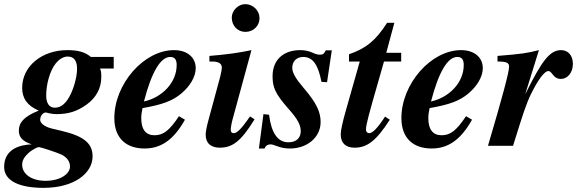

<svg xmlns="http://www.w3.org/2000/svg" viewBox="-72 -704 2786 927"><path d="M477 -373V-429H367C336 -455 299 -462 253 -462C130 -462 35 -384 35 -280C35 -228 61 -193 115 -170C40 -140 19 -110 19 -73C19 -41 37 -22 81 -7C28 -5 -52 13 -52 102C-52 170 23 203 138 203C287 203 375 132 375 51C375 -10 336 -46 226 -72L176 -84C144 -92 122 -109 122 -125C122 -147 137 -161 150 -161C162 -157 184 -153 201 -153C258 -153 300 -166 346 -199C392 -232 417 -278 417 -331C417 -347 417 -361 411 -373ZM300 -372C300 -338 288 -290 271 -253C250 -207 224 -184 193 -184C166 -184 151 -205 151 -243C151 -289 165 -358 198 -399C213 -417 233 -431 255 -431C288 -431 300 -407 300 -372ZM266 100C266 135 220 169 148 169C81 169 35 137 35 91C35 72 44 55 64 36C77 23 106 7 115 6C127 7 202 32 224 42C252 56 266 76 266 100Z M792 -143C746 -74 717 -51 674 -51C632 -51 610 -79 610 -133C610 -149 612 -162 616 -182C713 -199 761 -217 804 -253C844 -287 873 -332 873 -375C873 -426 833 -462 768 -462C623 -462 480 -299 480 -134C480 -35 539 13 626 13C703 13 765 -26 821 -126ZM781 -390C781 -307 713 -234 623 -214C659 -353 702 -429 750 -429C774 -429 781 -413 781 -390Z M1181 -616C1181 -653 1150 -684 1112 -684C1078 -684 1047 -653 1047 -619C1047 -580 1075 -550 1113 -550C1151 -550 1181 -579 1181 -616ZM1135 -142 1121 -122C1094 -84 1072 -61 1057 -61C1049 -61 1042 -65 1042 -77C1042 -86 1046 -111 1051 -128L1142 -462C1088 -450 1017 -440 939 -434V-407H953C983 -407 999 -397 999 -378C999 -370 997 -357 991 -333L936 -130C926 -94 921 -68 921 -54C921 -11 948 9 989 9C1049 9 1091 -20 1157 -128Z M1530 -461H1501C1492 -444 1488 -440 1473 -440C1463 -440 1453 -442 1436 -450C1419 -458 1398 -462 1378 -462C1297 -462 1244 -416 1244 -336C1244 -282 1256 -252 1324 -175C1364 -130 1380 -101 1380 -71C1380 -39 1360 -17 1320 -17C1269 -17 1238 -62 1227 -150L1200 -153L1178 13H1205C1211 -1 1221 -7 1234 -7C1241 -7 1251 -4 1264 1C1286 10 1307 13 1328 13C1410 13 1476 -40 1476 -115C1476 -163 1456 -207 1396 -277C1357 -322 1339 -353 1339 -376C1339 -408 1360 -429 1392 -429C1438 -429 1464 -392 1480 -309L1507 -307Z M1865 -407V-449H1793L1832 -594H1797C1743 -509 1695 -470 1613 -442V-407H1665L1598 -171C1583 -119 1573 -74 1573 -56C1573 -12 1598 9 1640 9C1700 9 1744 -23 1810 -126L1787 -141C1753 -88 1727 -61 1711 -61C1703 -61 1695 -66 1695 -79C1695 -103 1713 -166 1748 -288L1782 -407Z M2178 -143C2132 -74 2103 -51 2060 -51C2018 -51 1996 -79 1996 -133C1996 -149 1998 -162 2002 -182C2099 -199 2147 -217 2190 -253C2230 -287 2259 -332 2259 -375C2259 -426 2219 -462 2154 -462C2009 -462 1866 -299 1866 -134C1866 -35 1925 13 2012 13C2089 13 2151 -26 2207 -126ZM2167 -390C2167 -307 2099 -234 2009 -214C2045 -353 2088 -429 2136 -429C2160 -429 2167 -413 2167 -390Z M2465 -253 2530 -462C2470 -447 2451 -444 2330 -434V-407C2374 -407 2386 -401 2386 -382C2386 -357 2355 -240 2284 0H2405L2436 -99C2469 -204 2484 -238 2510 -285C2537 -334 2561 -361 2575 -361C2595 -361 2597 -323 2636 -323C2669 -323 2694 -354 2694 -396C2694 -436 2671 -462 2637 -462C2583 -462 2545 -412 2466 -253Z"/></svg>

Font: STIXGeneral
Style: Bold Italic
Weight: 700
Italic angle: -16.33°
Designer: MicroPress Inc., with final additions and corrections provided by Coen Hoffman, Elsevier (retired)
Version: Version 1.1.0